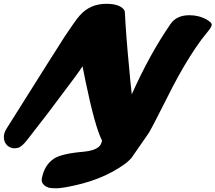

<svg xmlns="http://www.w3.org/2000/svg" viewBox="-41 -764 1145 1021"><path d="M104 -20.5Q73.7 18.1 54.4 22.2Q35.2 26.4 22.5 22.9Q9.8 19.5 0 11.7Q-20.5 -5.9 -20.5 -35.2Q-20.5 -56.6 -7.3 -78.1Q277.3 -530.8 302.2 -568.4Q360.8 -655.3 370.1 -666L382.3 -680.7Q437 -743.7 524.4 -743.7Q592.3 -743.7 617.2 -713.9Q623 -707.5 623.5 -691.4Q624 -675.3 626.2 -641.1Q628.4 -606.9 631.3 -568.8Q634.3 -530.8 637.7 -490.2L652.3 -332Q656.2 -293.9 659.7 -262.2Q753.4 -473.1 865.7 -636.2Q897.9 -683.1 966.3 -683.1Q1017.6 -683.1 1059.1 -659.2Q1085 -644 1085 -632.8Q1085 -620.1 1057.9 -588.4Q1030.8 -556.6 998 -507.8Q965.3 -459 935.5 -408.2Q905.8 -357.4 879.4 -306.6L787.1 -125.5Q767.1 -86.4 751 -58.1L658.2 75.7Q658.2 76.2 658 76.2Q657.7 76.2 643.6 90.6Q629.4 105 593.8 127.7Q558.1 150.4 518.8 168.5Q479.5 186.5 439.5 199.5Q399.4 212.4 362.3 220.7Q289.1 237.3 258.5 237.3Q228 237.3 216.3 233.4Q204.6 229.5 196.3 222.7Q177.2 207.5 181.2 186.5Q194.3 114.3 245.1 80.1Q286.6 52.7 402.3 43Q458.5 38.1 483.9 17.1Q498 5.4 501.5 -16.6Q464.4 -88.4 414.1 -330.6Q405.3 -371.6 397.9 -411.6Q381.8 -386.7 356.4 -352.5L212.9 -161.1Z"/></svg>

Font: Sarina
Style: Regular
Weight: 400
Designer: James Grieshaber
Foundry: James Grieshaber
Version: Version 1.001